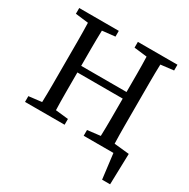

<svg xmlns="http://www.w3.org/2000/svg" viewBox="-186 -838 1165 1185"><g transform="rotate(30 396.5 -245.5)"><path d="M138 -310V-359Q138 -424 138 -488Q138 -552 136 -617L44 -628V-669H326V-628L235 -618Q233 -554 233 -490Q233 -426 233 -366H556Q556 -432 556 -494Q556 -556 554 -617L462 -628V-669H744V-628L652 -617Q650 -554 650 -489.5Q650 -425 650 -359V-310Q650 -246 650 -181.5Q650 -117 652 -53L759 -42L753 178H696L674 0H462V-41L554 -52Q556 -116 556 -182.5Q556 -249 556 -319H233Q233 -242 233 -177.5Q233 -113 235 -51L326 -41V0H44V-41L136 -52Q138 -115 138 -179.5Q138 -244 138 -310Z"/></g></svg>

Font: Source Serif Pro
Style: Regular
Weight: 400
Designer: Frank Grießhammer
Foundry: Adobe Systems Incorporated
Version: Version 2.000;PS 1.000;hotconv 16.6.51;makeotf.lib2.5.65220